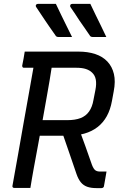

<svg xmlns="http://www.w3.org/2000/svg" viewBox="-20 -965 640 986"><path d="M267 -945Q282 -914 295 -886.5Q308 -859 321.5 -832.5Q335 -806 350 -775Q336 -775 326 -775Q316 -775 305.5 -775Q295 -775 280 -775Q274 -775 270 -777.5Q266 -780 265 -783Q246 -810 233.5 -828Q221 -846 211 -861Q201 -876 190 -892.5Q179 -909 165 -930Q162 -935 165 -940Q168 -945 174 -945Q194 -945 208 -945Q222 -945 235 -945Q248 -945 267 -945ZM444 -945Q459 -914 472 -886.5Q485 -859 498.5 -832.5Q512 -806 526 -775Q512 -775 502 -775Q492 -775 481.5 -775Q471 -775 456 -775Q450 -775 446 -777.5Q442 -780 441 -783Q423 -810 410 -828Q397 -846 387 -861Q377 -876 366.5 -892.5Q356 -909 341 -930Q339 -935 341.5 -940Q344 -945 351 -945Q371 -945 385 -945Q399 -945 412 -945Q425 -945 444 -945ZM383 -311Q401 -263 418 -215.5Q435 -168 452 -119Q460 -98 469 -91Q478 -84 494 -84Q500 -84 504.5 -84Q509 -84 513 -84H527Q524 -64 520.5 -46.5Q517 -29 514 -10Q514 -5 510 -2Q506 1 501 1Q496 1 489 1Q482 1 475 1Q447 1 427.5 -6Q408 -13 395 -29Q382 -45 373 -71Q354 -126 335.5 -180.5Q317 -235 298 -289ZM107 -700Q176 -700 245 -700Q314 -700 383 -700Q431 -700 469 -687.5Q507 -675 531.5 -649Q556 -623 565 -585Q574 -547 564 -496L555 -447Q547 -402 528.5 -368.5Q510 -335 481 -312.5Q452 -290 413.5 -279Q375 -268 327 -268Q287 -268 249 -268Q211 -268 173 -268L161 -262L177 -348Q214 -348 251.5 -348Q289 -348 326 -348Q366 -348 393.5 -358.5Q421 -369 437.5 -392.5Q454 -416 460 -452L470 -503Q476 -534 472 -556Q468 -578 453 -592Q441 -604 421.5 -610.5Q402 -617 373 -617Q328 -617 283 -617Q238 -617 193.5 -617Q149 -617 103 -617Q98 -617 96 -620Q94 -623 94 -628Q98 -646 101 -664Q104 -682 107 -700ZM136 0Q114 0 94.5 0Q75 0 53 0Q48 0 45.5 -3Q43 -6 44 -11Q59 -93 73 -173Q87 -253 101 -332.5Q115 -412 129.5 -492Q144 -572 158 -653H261L248 -635Q242 -594 235 -553.5Q228 -513 221 -473Q210 -411 199 -349.5Q188 -288 176.5 -226Q165 -164 153 -99Q148 -73 144 -48Q140 -23 136 0Z"/></svg>

Font: Rec Mono Linear
Style: Italic
Weight: 400
Italic angle: -10°
Monospace: yes
Version: Version 1.085; ttfautohint (v1.8.4.7-5d5b)